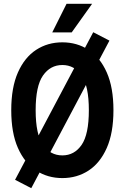

<svg xmlns="http://www.w3.org/2000/svg" viewBox="-20 -923 653 1007"><path d="M39 -345Q39 -464 74 -543Q109 -622 169.5 -661.5Q230 -701 307 -701Q384 -701 444.5 -661.5Q505 -622 540 -543Q575 -464 575 -345Q575 -226 540 -147Q505 -68 444.5 -28.5Q384 11 307 11Q230 11 169.5 -28.5Q109 -68 74 -147Q39 -226 39 -345ZM167 -345Q167 -218 205.5 -163Q244 -108 307 -108Q370 -108 408 -163Q446 -218 446 -345Q446 -472 408 -527Q370 -582 307 -582Q244 -582 205.5 -527Q167 -472 167 -345ZM59 20 469 -754 554 -710 144 64ZM254 -753 329 -903H463L356 -753Z"/></svg>

Font: Radio Canada Condensed SemiBold
Style: Regular
Weight: 600
Width: 3
Designer: Charles Daoud, Etienne Aubert Bonn, Alexandre Saumier Demers, Jacques Le Bailly
Foundry: Radio-Canada
Version: Version 2.104; ttfautohint (v1.8.4.7-5d5b);gftools[0.9.28.de